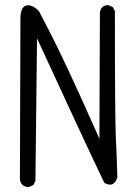

<svg xmlns="http://www.w3.org/2000/svg" viewBox="-20 -749 540 762"><path d="M417 -16.1Q435.5 -16.1 445.8 -44.4Q443.8 -122.6 439.9 -198.2Q436 -273.9 436 -705.1L428.2 -720.2L412.6 -728Q410.6 -728.5 409.2 -728.5Q395 -728.5 385.7 -720.7Q377.9 -711.4 376.5 -698.7L374.5 -198.2Q306.2 -353 251 -471.2Q195.8 -589.4 133.8 -706.1Q111.3 -728 92.8 -728Q80.6 -728 73.2 -720.7Q61 -708.5 61 -675.3Q61 -671.9 61 -668.5V-668L59.1 -37.6Q60.5 -24.9 68.4 -15.6Q77.6 -8.3 89.8 -6.3Q102.1 -8.3 112.8 -15.1L120.6 -31.2L127 -596.7Q321.8 -173.3 394 -23.4Q407.2 -16.1 417 -16.1Z"/></svg>

Font: NaikaiFont
Style: Light
Weight: 300
Version: Version 1.89